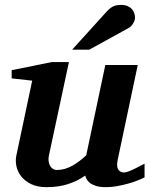

<svg xmlns="http://www.w3.org/2000/svg" viewBox="-20 -754 614 786"><path d="M571.8 -27.8Q561.5 -22.5 543.7 -15.4Q525.9 -8.3 504.2 -2.2Q482.4 3.9 459 8.1Q435.5 12.2 414.1 12.2Q388.2 12.2 372.1 6.8Q356 1.5 346.9 -6.1Q337.9 -13.7 334 -21.7Q330.1 -29.8 329.1 -35.2Q295.9 -12.2 257.3 0Q218.8 12.2 169.9 12.2Q132.8 12.2 107.2 -0.5Q81.5 -13.2 66.7 -32.2Q51.8 -51.3 47.1 -74Q42.5 -96.7 46.9 -117.2L111.8 -423.8L27.8 -433.1V-466.8L192.9 -500H262.2L180.2 -117.2Q177.7 -105.5 179 -94.7Q180.2 -84 184.6 -75.9Q189 -67.9 196.3 -63Q203.6 -58.1 212.9 -58.1Q229.5 -58.1 245.4 -62.7Q261.2 -67.4 276.1 -75.7Q291 -84 305.2 -94.7Q319.3 -105.5 333 -118.2L411.1 -487.8H543.9L461.9 -100.1Q456.1 -72.3 464.1 -60.1Q472.2 -47.9 487.8 -47.9Q491.7 -47.9 496.8 -49.1Q502 -50.3 511 -54Q520 -57.6 534.4 -64.7Q548.8 -71.8 571.8 -84ZM532.7 -681.2Q532.7 -676.3 530.8 -670.2Q528.8 -664.1 525.1 -658.2Q521.5 -652.3 516.8 -647.2Q512.2 -642.1 506.3 -639.2L345.7 -550.8H275.4L412.6 -702.1Q420.9 -711.4 428 -717.5Q435.1 -723.6 442.4 -727.3Q449.7 -731 457.5 -732.4Q465.3 -733.9 475.6 -733.9Q491.7 -733.9 502.7 -729Q513.7 -724.1 520.3 -716.6Q526.9 -709 529.8 -699.5Q532.7 -689.9 532.7 -681.2Z"/></svg>

Font: Charis SIL Am
Style: Bold Italic
Weight: 700
Italic angle: -11°
Foundry: SIL International
Version: Version 5.000